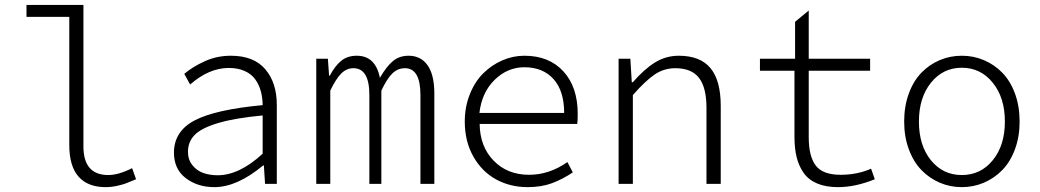

<svg xmlns="http://www.w3.org/2000/svg" viewBox="-20 -749 4237 782"><path d="M410.2 13.2Q337.9 13.2 300 -29.5Q262.2 -72.3 262.2 -158.2V-680.2H87.9V-729H319.8V-152.8Q319.8 -36.1 420.9 -36.1Q462.4 -36.1 518.1 -64L534.2 -19Q504.4 -6.8 492.9 -2.2Q481.4 2.4 457.5 7.8Q433.6 13.2 410.2 13.2Z M853.5 13.2Q784.2 13.2 736.3 -23.7Q688.5 -60.5 688.5 -127Q688.5 -213.9 772.2 -258.3Q856 -302.7 1049.8 -320.8Q1049.3 -352.1 1042.2 -377.9Q1035.2 -403.8 1019.8 -425.5Q1004.4 -447.3 976.8 -459.7Q949.2 -472.2 911.6 -472.2Q831.5 -472.2 754.4 -404.8L730.5 -448.2Q764.6 -477.1 814 -499.5Q863.3 -522 920.4 -522Q1013.7 -522 1060.5 -467Q1107.4 -412.1 1107.4 -321.8V0H1059.6L1054.7 -75.2H1051.8Q945.3 13.2 853.5 13.2ZM866.7 -35.2Q954.6 -35.2 1049.8 -123V-278.8Q936 -268.1 868.2 -247.8Q800.3 -227.5 772.9 -199.5Q745.6 -171.4 745.6 -130.9Q745.6 -98.6 763.7 -76.2Q781.7 -53.7 808.1 -44.4Q834.5 -35.2 866.7 -35.2Z M1268.1 0V-509.8H1315.4L1320.3 -440.9H1323.2Q1344.7 -481 1369.9 -501.5Q1395 -522 1433.1 -522Q1509.3 -522 1527.3 -432.1Q1554.2 -478.5 1580.3 -500.2Q1606.4 -522 1644 -522Q1694.3 -522 1721.7 -482.9Q1749 -443.8 1749 -368.2V0H1692.4V-361.8Q1692.4 -471.2 1629.4 -471.2Q1599.6 -471.2 1577.6 -449.5Q1555.7 -427.7 1533.2 -379.9V0H1484.4V-361.8Q1484.4 -471.2 1419.4 -471.2Q1391.1 -471.2 1369.4 -449.2Q1347.7 -427.2 1325.2 -379.9V0Z M2128.9 13.2Q2058.1 13.2 2000.5 -18.3Q1942.9 -49.8 1908 -111.3Q1873 -172.9 1873 -253.9Q1873 -314 1893.6 -365.2Q1914.1 -416.5 1948 -450.2Q1981.9 -483.9 2025.4 -502.9Q2068.8 -522 2115.7 -522Q2216.3 -522 2274.7 -458.3Q2333 -394.5 2333 -285.2Q2333 -257.3 2331.1 -244.1H1933.6Q1934.6 -152.3 1990.5 -94.7Q2046.4 -37.1 2134.8 -37.1Q2217.3 -37.1 2291 -88.9L2313 -46.9Q2271.5 -19 2228.3 -2.9Q2185.1 13.2 2128.9 13.2ZM1932.6 -289.1H2277.8Q2277.8 -378.4 2234.6 -426.8Q2191.4 -475.1 2115.7 -475.1Q2047.4 -475.1 1994.9 -424.1Q1942.4 -373 1932.6 -289.1Z M2499.5 0V-509.8H2547.4L2553.2 -414.1H2557.6Q2602.5 -466.3 2647 -494.1Q2691.4 -522 2744.6 -522Q2832 -522 2873.8 -471.4Q2915.5 -420.9 2915.5 -317.9V0H2857.4V-310.1Q2857.4 -392.1 2827.1 -431.6Q2796.9 -471.2 2730.5 -471.2Q2684.6 -471.2 2647 -446Q2609.4 -420.9 2557.6 -361.8V0Z M3393.1 13.2Q3343.8 13.2 3308.8 -1.5Q3273.9 -16.1 3253.9 -43.9Q3233.9 -71.8 3224.9 -107.9Q3215.8 -144 3215.8 -191.9V-460.9H3075.2V-509.8H3218.3V-660.2L3273.9 -706.1V-509.8H3523.9V-460.9H3273.9V-189.9Q3273.9 -112.3 3302.5 -74.7Q3331.1 -37.1 3403.8 -37.1Q3472.2 -37.1 3527.8 -62L3543 -19Q3464.4 13.2 3393.1 13.2Z M3662.6 -253.9Q3662.6 -316.4 3681.4 -367.7Q3700.2 -418.9 3732.4 -452.4Q3764.6 -485.8 3807.1 -503.9Q3849.6 -522 3897.5 -522Q3945.3 -522 3987.8 -503.9Q4030.3 -485.8 4062.7 -452.4Q4095.2 -418.9 4114 -367.7Q4132.8 -316.4 4132.8 -253.9Q4132.8 -192.4 4114 -141.4Q4095.2 -90.3 4062.7 -56.9Q4030.3 -23.4 3987.8 -5.1Q3945.3 13.2 3897.5 13.2Q3849.6 13.2 3807.1 -5.1Q3764.6 -23.4 3732.4 -56.9Q3700.2 -90.3 3681.4 -141.4Q3662.6 -192.4 3662.6 -253.9ZM4072.8 -253.9Q4072.8 -351.1 4023.4 -412.1Q3974.1 -473.1 3897.5 -473.1Q3820.8 -473.1 3771.7 -412.1Q3722.7 -351.1 3722.7 -253.9Q3722.7 -156.7 3771.5 -96.4Q3820.3 -36.1 3897.5 -36.1Q3974.6 -36.1 4023.7 -96.7Q4072.8 -157.2 4072.8 -253.9Z"/></svg>

Font: Office Code Pro Light
Style: Regular
Weight: 300
Designer: Nathan Rutzky & Paul D. Hunt
Foundry: Adobe Systems Incorporated
Version: Version 1.004;PS 001.004;hotconv 1.0.70;makeotf.lib2.5.58329